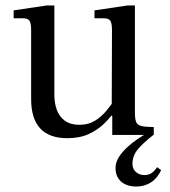

<svg xmlns="http://www.w3.org/2000/svg" viewBox="-20 -494 623 703"><path d="M227 12Q160 12 127 -24Q94 -60 94 -131V-383Q94 -409 88 -418Q82 -427 64 -427H30V-456L151 -474H179V-147Q179 -117 188 -92Q197 -67 217.5 -52Q238 -37 271 -37Q303 -37 327 -51.5Q351 -66 370 -89Q389 -112 404 -135V-93Q388 -68 363.5 -43.5Q339 -19 305.5 -3.5Q272 12 227 12ZM391 0V-70H389L390 -383Q390 -409 384 -418Q378 -427 360 -427H326V-456L447 -474H474V-83Q474 -60 478 -48.5Q482 -37 496.5 -33Q511 -29 543 -29V0ZM479 189Q458 189 441 182Q424 175 413.5 159.5Q403 144 403 121Q403 101 415 81.5Q427 62 450.5 41Q474 20 509 -1H543Q503 30 484 53.5Q465 77 465 106Q465 125 478 136Q491 147 508 147Q525 147 536 139Q547 131 555 118L570 129Q556 159 532.5 174Q509 189 479 189Z"/></svg>

Font: Frank Ruhl Libre
Style: Regular
Weight: 400
Designer: Yanek Iontef
Foundry: Fontef
Version: Version 6.004